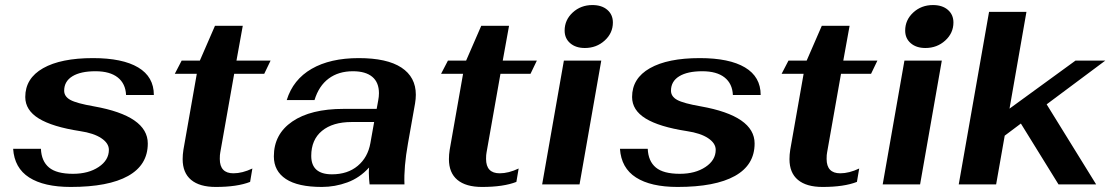

<svg xmlns="http://www.w3.org/2000/svg" viewBox="-20 -730 4414 760"><path d="M32 -141H142Q144 -92 174 -67Q204 -42 269 -42Q330 -42 370.5 -69Q411 -96 411 -137Q411 -163 381 -183Q351 -203 297 -211Q187 -228 133.5 -261Q80 -294 80 -346Q80 -420 150.5 -460Q221 -500 348 -500Q465 -500 527 -463Q589 -426 589 -354H479Q477 -399 446 -423.5Q415 -448 358 -448Q299 -448 266.5 -428Q234 -408 234 -371Q234 -348 258.5 -334.5Q283 -321 352 -309Q565 -271 565 -162Q565 -77 487 -33.5Q409 10 260 10Q154 10 95.5 -27.5Q37 -65 32 -141Z M703 -100Q703 -118 706 -137L759 -438H672L699 -490H771L831 -628H941L916 -490H1051L1026 -438H907L852 -127Q850 -118 850 -101Q850 -44 904 -44Q939 -44 979 -63L970 -10Q919 10 834 10Q770 10 736.5 -18Q703 -46 703 -100Z M1064 -111Q1064 -199 1137 -249Q1210 -299 1340 -299H1471L1477 -332Q1480 -347 1480 -361Q1480 -404 1453.5 -426Q1427 -448 1377 -448Q1320 -448 1281 -419Q1242 -390 1225 -334H1115Q1140 -415 1213.5 -457.5Q1287 -500 1400 -500Q1512 -500 1569 -462.5Q1626 -425 1626 -355Q1626 -339 1623 -321L1595 -163Q1578 -68 1581 0H1443Q1442 -10 1441 -21Q1440 -32 1440 -45Q1440 -59 1441 -67Q1404 -26 1355 -8Q1306 10 1254 10Q1159 10 1111.5 -21.5Q1064 -53 1064 -111ZM1446 -163 1461 -247H1372Q1297 -247 1254.5 -212Q1212 -177 1212 -113Q1212 -40 1294 -40Q1356 -40 1396 -73.5Q1436 -107 1446 -163Z M1757 -100Q1757 -118 1760 -137L1813 -438H1726L1753 -490H1825L1885 -628H1995L1970 -490H2105L2080 -438H1961L1906 -127Q1904 -118 1904 -101Q1904 -44 1958 -44Q1993 -44 2033 -63L2024 -10Q1973 10 1888 10Q1824 10 1790.5 -18Q1757 -46 1757 -100Z M2215 -609Q2215 -651 2247 -680.5Q2279 -710 2325 -710Q2362 -710 2384 -691Q2406 -672 2406 -641Q2406 -599 2373.5 -569.5Q2341 -540 2295 -540Q2259 -540 2237 -559Q2215 -578 2215 -609ZM2212 -490H2360L2274 0H2126Z M2434 -141H2544Q2546 -92 2576 -67Q2606 -42 2671 -42Q2732 -42 2772.5 -69Q2813 -96 2813 -137Q2813 -163 2783 -183Q2753 -203 2699 -211Q2589 -228 2535.5 -261Q2482 -294 2482 -346Q2482 -420 2552.5 -460Q2623 -500 2750 -500Q2867 -500 2929 -463Q2991 -426 2991 -354H2881Q2879 -399 2848 -423.5Q2817 -448 2760 -448Q2701 -448 2668.5 -428Q2636 -408 2636 -371Q2636 -348 2660.5 -334.5Q2685 -321 2754 -309Q2967 -271 2967 -162Q2967 -77 2889 -33.5Q2811 10 2662 10Q2556 10 2497.5 -27.5Q2439 -65 2434 -141Z M3105 -100Q3105 -118 3108 -137L3161 -438H3074L3101 -490H3173L3233 -628H3343L3318 -490H3453L3428 -438H3309L3254 -127Q3252 -118 3252 -101Q3252 -44 3306 -44Q3341 -44 3381 -63L3372 -10Q3321 10 3236 10Q3172 10 3138.5 -18Q3105 -46 3105 -100Z M3563 -609Q3563 -651 3595 -680.5Q3627 -710 3673 -710Q3710 -710 3732 -691Q3754 -672 3754 -641Q3754 -599 3721.5 -569.5Q3689 -540 3643 -540Q3607 -540 3585 -559Q3563 -578 3563 -609ZM3560 -490H3708L3622 0H3474Z M4123 -317 4319 0H4170L4021 -241L3957 -193L3923 0H3775L3895 -683H4043L3976 -300L4237 -490H4355Z"/></svg>

Font: Fahkwang
Style: Bold Italic
Weight: 700
Italic angle: -10°
Designer: Suppakit Chalermlarp | Katatrad Co.,Ltd.
Foundry: Cadson Demak Co.,Ltd.
Version: Version 1.000; ttfautohint (v1.6)